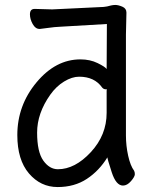

<svg xmlns="http://www.w3.org/2000/svg" viewBox="-20 -732 615 776"><path d="M213 24Q144 24 97 -31Q50 -86 50 -186Q50 -306 127.5 -399Q205 -492 305 -492Q344 -492 374.5 -477Q405 -462 411 -453L412 -635L224 -624Q200 -623 176.5 -619.5Q153 -616 141 -615H140Q123 -615 112 -635Q101 -655 101 -674Q101 -696 120 -696L191 -694L399 -704Q412 -705 429 -710Q438 -712 446 -712Q458 -712 474.5 -705Q491 -698 491 -681L489 -592V-185Q489 -143 498 -102.5Q507 -62 522 -42Q525 -36 525 -28Q525 -18 509.5 0Q494 18 477 18Q449 18 431.5 -36Q414 -90 414 -96Q381 -42 331 -9Q281 24 213 24ZM214 -48Q283 -48 347 -117Q411 -186 411 -276V-367Q415 -371 408 -371Q399 -371 393 -378Q362 -422 300 -422Q271 -422 239 -402.5Q207 -383 183 -349Q130 -274 130 -196Q130 -118 155 -83Q180 -48 214 -48Z"/></svg>

Font: LXGW WenKai Medium
Style: Regular
Weight: 500
Designer: LXGW / Fontworks Inc.
Foundry: LXGW / Fontworks Inc.
Version: Version 1.501; October 10, 2024